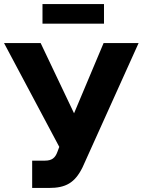

<svg xmlns="http://www.w3.org/2000/svg" viewBox="-27 -923 705 949"><path d="M183 -806H487V-903H183ZM132 6H215C298 6 343 -19 381 -96L658 -710H485L339 -363L174 -710H-7L266 -197L257 -173C246 -142 229 -129 195 -129H132Z"/></svg>

Font: FIGSv2-sans-serif ExtraBold
Style: Regular
Weight: 800
Designer: Matt McInerney, Pablo Impallari, Rodrigo Fuenzalida,Mirko Velimirovic
Foundry: Matt McInerney, Pablo Impallari, Rodrigo Fuenzalida
Version: Version 4.021;hotconv 1.0.109;makeotfexe 2.5.65596